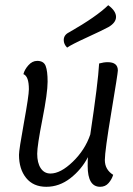

<svg xmlns="http://www.w3.org/2000/svg" viewBox="-20 -708 513 738"><path d="M318 -104Q293 -56 250.5 -23Q208 10 158 10Q108 10 80.5 -24Q53 -58 53 -113Q53 -132 72 -236.5Q91 -341 91 -365Q91 -415 70 -423Q74 -440 89 -457Q104 -474 123 -474Q148 -474 155.5 -454.5Q163 -435 163 -394Q163 -351 143 -249.5Q123 -148 123 -117Q123 -82 136.5 -61.5Q150 -41 174 -41Q213 -41 260 -86.5Q307 -132 327 -191Q357 -390 361 -464Q379 -469 394 -469Q433 -469 433 -437Q433 -427 408 -277Q383 -127 383 -93Q383 -56 415 -36Q410 -19 397.5 -4.5Q385 10 365 10Q317 10 317 -70Q317 -93 318 -104ZM397 -604Q375 -592 314 -564Q253 -536 238 -525Q225 -538 225 -554Q225 -574 246 -584Q351 -644 396 -688Q426 -666 426 -643Q426 -621 397 -604Z"/></svg>

Font: Overlock
Style: Italic
Weight: 400
Designer: Dario Muhafara
Foundry: Dario Manuel Muhafara
Version: Version 1.001